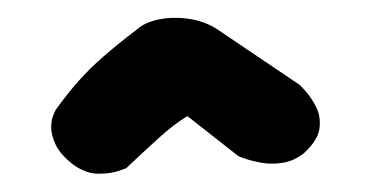

<svg xmlns="http://www.w3.org/2000/svg" viewBox="-20 -682 405 210"><path d="M60 -502Q46 -513 41 -523.5Q36 -534 36 -542.5Q36 -551 38.5 -556.5Q41 -562 41 -562Q54 -580 66 -593.5Q78 -607 93.5 -620.5Q109 -634 130 -650Q139 -658 155 -661Q171 -664 189 -661Q207 -658 222 -647L308 -589Q308 -589 314 -582.5Q320 -576 325.5 -565.5Q331 -555 329.5 -542Q328 -529 313 -515Q302 -506 289.5 -504Q277 -502 266 -504Q255 -506 248 -508.5Q241 -511 241 -511L185 -555Q170 -546 153 -530.5Q136 -515 118 -498Q118 -498 109.5 -495Q101 -492 87.5 -492Q74 -492 60 -502Z"/></svg>

Font: Sour Gummy Black
Style: Bold
Weight: 700
Version: Version 1.000